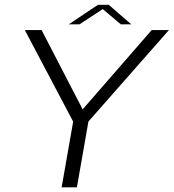

<svg xmlns="http://www.w3.org/2000/svg" viewBox="-20 -804 745 824"><path d="M244.5 0H310L359.5 -282.5L705 -675H631L335 -335H334.5L158.5 -675H86.5L294 -282ZM275 -699.5H321L421 -765L498.5 -699.5H543.5L446.5 -783.5H400.5Z"/></svg>

Font: Anybody SemiExpanded Light
Style: Italic
Weight: 300
Width: 6
Italic angle: -10°
Version: Version 1.113;gftools[0.9.25]